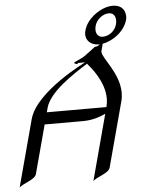

<svg xmlns="http://www.w3.org/2000/svg" viewBox="-75 -868 699 927"><g transform="rotate(-5 274.5 -404.0)"><path d="M514.1 -730.3C505.6 -698.6 475.3 -676.6 445.5 -676.6C419.7 -676.6 407.6 -701 415.9 -731.8C424 -762.1 454.1 -787 484.9 -787C510.8 -787 522.8 -762.5 514.1 -730.3ZM565.3 -749.9C569.4 -765.5 570.3 -821.6 504.9 -821.6C492.2 -821.6 477.8 -818.7 463.1 -813.3C439.3 -804.5 380.6 -773.3 364.4 -712.7C353.8 -673.2 379 -641.5 425.4 -641.5C469.8 -641.5 546.7 -680.5 565.3 -749.9ZM358.4 -553.7C376.7 -532.3 439 -460.9 439 -378C439 -364.5 437.4 -350.8 433.7 -336.9H144.6C145.8 -337.9 149.2 -354 150.1 -357.4C170.2 -432.6 282.6 -505.9 358.4 -553.7ZM440.7 -647.5C436.8 -647.5 432.1 -644.5 420.6 -636.2C414 -631.8 402.7 -631.3 402.7 -631.3C402.7 -631.3 376.5 -610.4 351.8 -592.8C330.2 -577.6 299.4 -568.4 297.7 -564C295.2 -560.1 306.5 -556.6 309.9 -556.6C313.8 -556.6 316 -561 316 -561H350.2C350.2 -561 104.4 -441.9 69.2 -310.5L-17.8 14.2C-1.5 -4.9 58.8 -16.6 66.2 -44.4L129.2 -279.3H314.7C360.6 -279.3 395.1 -291.5 425.1 -305.2L339.6 14.2C355.4 -4.9 416.2 -16.6 423.6 -44.4L507.5 -357.4C511.4 -371.8 513.1 -386 513.1 -399.8C513.1 -495 432.7 -573.3 432.7 -604.6C432.7 -606 432.8 -607.2 433.2 -608.4L435 -615.2L439.2 -630.9C442.8 -644.5 443.1 -647.5 440.7 -647.5Z"/></g></svg>

Font: Pierce
Style: Oblique
Weight: 400
Italic angle: -15°
Version: Version 0.2.0